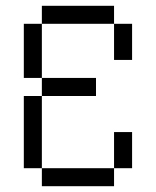

<svg xmlns="http://www.w3.org/2000/svg" viewBox="-20 -645 540 665"><path d="M312.5 -312.5V-375H125V-312.5H62.5Q62.5 -312.5 62.5 -62.5H125V0H375V-62.5H125Q125 -62.5 125 -312.5ZM375 -62.5H437.5Q437.5 -62.5 437.5 -187.5H375Q375 -187.5 375 -62.5ZM125 -375V-562.5H62.5V-375ZM375 -562.5Q375 -562.5 375 -437.5H437.5Q437.5 -437.5 437.5 -562.5ZM125 -562.5H375V-625H125Z"/></svg>

Font: Unifont
Style: Regular
Weight: 500
Version: Version 13.0.05